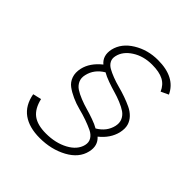

<svg xmlns="http://www.w3.org/2000/svg" viewBox="-190 -832 972 972"><g transform="rotate(45 296.0 -345.5)"><path d="M244.1 6.3Q168.9 6.3 122.8 -26.6Q76.7 -59.6 64.5 -127.4L109.9 -138.2Q123 -82 156.2 -57.1Q189.5 -32.2 250.5 -32.2Q319.3 -32.2 370.4 -59.8Q421.4 -87.4 432.1 -131.8Q437.5 -154.8 426.5 -172.6Q415.5 -190.4 393.6 -200.9Q371.6 -211.4 342.8 -221.7Q314 -231.9 283.2 -239.7Q252.4 -247.6 224.1 -260.5Q195.8 -273.4 175 -288.8Q154.3 -304.2 145.3 -329.8Q136.2 -355.5 143.6 -388.7Q155.8 -441.9 209.5 -484.9Q173.8 -514.6 185.1 -567.4Q198.7 -625 257.3 -660.9Q315.9 -696.8 389.2 -696.8Q512.2 -696.8 551.8 -611.8L511.2 -592.8Q496.6 -627.4 466.3 -643.3Q436 -659.2 384.8 -659.2Q323.2 -659.2 277.8 -630.1Q232.4 -601.1 222.7 -558.1Q217.8 -537.6 226.1 -521.7Q234.4 -505.9 252.2 -495.8Q270 -485.8 293.9 -476.6Q317.9 -467.3 345 -460.2Q372.1 -453.1 398.9 -443.6Q425.8 -434.1 449 -423.1Q472.2 -412.1 488.8 -394.8Q505.4 -377.4 511.7 -355.5Q518.1 -333.5 511.2 -301.8Q497.6 -246.6 446.8 -206.1Q481.9 -174.8 469.7 -123Q456.1 -64 391.4 -28.8Q326.7 6.3 244.1 6.3ZM410.2 -228Q460.9 -257.8 472.7 -309.6Q478 -334.5 469.2 -353.8Q460.4 -373 442.9 -385Q425.3 -397 398.7 -408Q372.1 -418.9 346.7 -426Q321.3 -433.1 292.2 -443.6Q263.2 -454.1 245.1 -464.8Q193.8 -434.1 182.1 -381.3Q176.3 -356.9 185.3 -337.6Q194.3 -318.4 212.2 -306.6Q230 -294.9 256.6 -284.2Q283.2 -273.4 308.8 -266.4Q334.5 -259.3 363.3 -249Q392.1 -238.8 410.2 -228Z"/></g></svg>

Font: HK Grotesk Light Legacy Italic
Style: Regular
Weight: 300
Italic angle: -13°
Designer: Alfredo Marco Pradil
Foundry: Hanken Design Co.
Version: Version 2.022;PS 002.022;hotconv 1.0.88;makeotf.lib2.5.64775